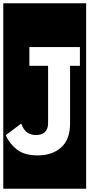

<svg xmlns="http://www.w3.org/2000/svg" viewBox="-30 -937 545 1170"><path d="M-10 213V-917H495V213ZM397 -536H457V-650H149V-536H263V-184Q263 -154 245.5 -134Q228 -114 187 -114Q163 -114 139.5 -127Q116 -140 99 -184L5 -113Q26 -64 71.5 -27Q117 10 200 10Q288 10 342.5 -38.5Q397 -87 397 -185Z"/></svg>

Font: Zilla Slab Highlight
Style: Bold
Weight: 700
Designer: Typotheque Type Foundry
Foundry: Typotheque type foundry
Version: Version 1.1; 2017; ttfautohint (v1.6)